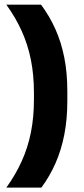

<svg xmlns="http://www.w3.org/2000/svg" viewBox="-20 -696 366 840"><path d="M128.5 -290.4V-260.6Q128.5 -183.5 115.3 -117.1Q102.1 -50.8 75.3 8.5Q48.6 67.8 7.8 124.8H161Q197.5 75.5 222.7 18.4Q247.9 -38.6 261.2 -106.2Q274.6 -173.8 274.6 -254.8V-296.1Q274.6 -377.2 261.2 -444.6Q247.8 -512 222.1 -569.1Q196.4 -626.2 159.6 -675.5H7.8Q48.6 -619 75.3 -559.5Q102.1 -500 115.3 -433.8Q128.5 -367.6 128.5 -290.4Z"/></svg>

Font: Anek Kannada Medium
Style: Regular
Weight: 500
Designer: Vaishnavi Murthy, Maithili Shingre (Kannada) & Yesha Goshar (Latin)
Foundry: Ek Type
Version: Version 1.003